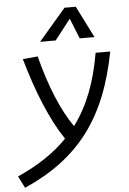

<svg xmlns="http://www.w3.org/2000/svg" viewBox="-100 -842 751 1119"><g transform="rotate(-5 275.5 -282.5)"><path d="M0.5 230.5C324.2 87.4 490.7 -134.8 564 -517.6H478.5C449.2 -346.7 397.5 -211.9 315.9 -103C245.6 -203.6 187.5 -343.3 140.1 -525.9L52.7 -517.6C109.9 -317.4 177.2 -153.3 257.3 -34.7C181.6 43.9 85.4 107.4 -34.7 161.1ZM386.7 -794.9H320.8L161.6 -609.4H252.9L345.7 -728.5L393.6 -609.4H480Z"/></g></svg>

Font: Cascadia Code SemiLight
Style: Italic
Weight: 350
Italic angle: -10°
Monospace: yes
Designer: Aaron Bell
Foundry: Saja Typeworks
Version: Version 2404.023